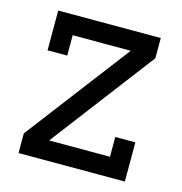

<svg xmlns="http://www.w3.org/2000/svg" viewBox="-81 -574 615 649"><g transform="rotate(15 226.0 -250.0)"><path d="M40 0V-68.8L316.9 -432.1H113.8V-360.8H44.9V-500H403.8V-429.2L128.9 -67.9H341.8V-137.2H412.1V0Z"/></g></svg>

Font: Kelly Slab
Style: Regular
Weight: 400
Designer: Denis Masharov
Foundry: Denis Masharov
Version: Version 1.001